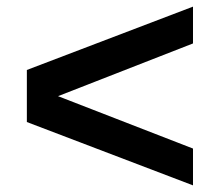

<svg xmlns="http://www.w3.org/2000/svg" viewBox="-20 -620 624 579"><path d="M562 -61 61 -252V-409L562 -600V-489L155 -330L562 -172Z"/></svg>

Font: Libra Sans
Style: Bold Italic
Weight: 700
Italic angle: -12°
Foundry: Context Ltd
Version: Version 1.002